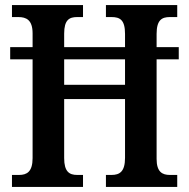

<svg xmlns="http://www.w3.org/2000/svg" viewBox="-20 -734 742 754"><path d="M27 0H306V-47H283C252 -47 232 -60 232 -113V-345H471V-114C471 -60 450 -47 418 -47H396V0H676V-47H647C617 -47 595 -59 595 -110V-501H682V-549H595V-601C595 -656 616 -667 647 -667H676V-714H396V-667H418C451 -667 471 -656 471 -601V-549H232V-602C232 -656 252 -667 283 -667H306V-714H27V-667H52C83 -667 108 -656 108 -603V-549H20V-501H108V-113C108 -60 86 -47 55 -47H27ZM232 -401V-501H471V-401Z"/></svg>

Font: Noto Serif Tamil Condensed SemiBold
Style: Regular
Weight: 600
Width: 3
Designer: Indian Type Foundry, Tom Grace, and the Monotype Design Team
Foundry: Monotype Imaging Inc.
Version: Version 2.004